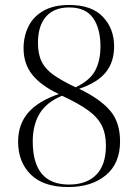

<svg xmlns="http://www.w3.org/2000/svg" viewBox="-20 -744 553 774"><path d="M255 10Q155 10 104 -40.5Q53 -91 53 -173Q53 -242 93 -289Q133 -336 217 -365Q145 -399 110 -443Q75 -487 75 -549Q75 -598 95 -638Q115 -678 156 -701Q197 -724 259 -724Q349 -724 394.5 -676.5Q440 -629 440 -557Q440 -494 406.5 -452.5Q373 -411 299 -386Q384 -345 424 -298Q464 -251 464 -174Q464 -85 406.5 -37.5Q349 10 255 10ZM285 -392Q343 -420 364 -460Q385 -500 385 -557Q385 -629 355 -671.5Q325 -714 259 -714Q198 -714 165.5 -677Q133 -640 133 -571Q133 -526 148 -495.5Q163 -465 196.5 -441.5Q230 -418 285 -392ZM258 0Q329 0 368 -39.5Q407 -79 407 -157Q407 -204 390.5 -237.5Q374 -271 335.5 -299Q297 -327 230 -358Q166 -331 139 -285Q112 -239 112 -174Q112 0 258 0Z"/></svg>

Font: Noto Serif Display SemiCondensed Light
Style: Regular
Weight: 300
Width: 4
Designer: Monotype Design Team
Foundry: Monotype Imaging Inc.
Version: Version 2.009